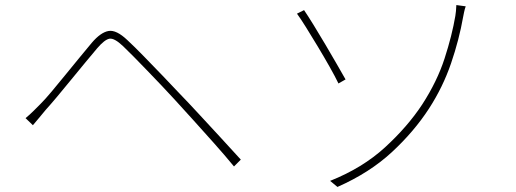

<svg xmlns="http://www.w3.org/2000/svg" viewBox="-20 -729 2040 759"><path d="M81 -262Q98 -276 111 -289Q124 -302 140 -318Q159 -337 184.5 -367.5Q210 -398 238.5 -433Q267 -468 294.5 -501.5Q322 -535 343 -560Q378 -601 409 -606.5Q440 -612 484 -570Q511 -545 548.5 -506.5Q586 -468 624 -428.5Q662 -389 690 -359Q724 -324 765.5 -279Q807 -234 850.5 -187Q894 -140 932 -98L905 -71Q868 -116 826 -163Q784 -210 743.5 -255Q703 -300 668 -338Q647 -361 619.5 -390Q592 -419 563.5 -448.5Q535 -478 509.5 -504Q484 -530 466 -547Q432 -579 413 -576Q394 -573 364 -538Q343 -513 316 -480.5Q289 -448 260.5 -413Q232 -378 206 -347Q180 -316 161 -295Q148 -280 134 -262.5Q120 -245 110 -234Z M1285 -14Q1413 -65 1502 -146.5Q1591 -228 1649 -316Q1708 -407 1737.5 -498Q1767 -589 1780 -666Q1781 -671 1782.5 -685.5Q1784 -700 1784 -709L1821 -704Q1817 -693 1814.5 -680.5Q1812 -668 1811 -663Q1795 -572 1763 -478.5Q1731 -385 1676 -300Q1617 -209 1529 -127.5Q1441 -46 1314 10ZM1182 -689Q1197 -667 1219.5 -630.5Q1242 -594 1266.5 -552.5Q1291 -511 1312 -474.5Q1333 -438 1346 -415L1318 -399Q1305 -426 1283 -465Q1261 -504 1236 -545.5Q1211 -587 1189.5 -621.5Q1168 -656 1154 -675Z"/></svg>

Font: Noto Sans JP Thin Thin
Style: Regular
Weight: 250
Version: Version 2.004-H2;hotconv 1.0.118;makeotfexe 2.5.65603